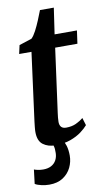

<svg xmlns="http://www.w3.org/2000/svg" viewBox="-98 -737 552 990"><g transform="rotate(-10 178.0 -242.5)"><path d="M188 -181Q185.5 -164.5 184 -151.8Q182.5 -139 181.2 -128.2Q180 -117.5 180 -106Q180 -88.5 188.5 -79.2Q197 -70 214 -70Q243.5 -70 265.8 -80.2Q288 -90.5 304.5 -104.5L316.5 -65Q304 -50 280.8 -32.5Q257.5 -15 223.2 -2.5Q189 10 142.5 10Q105.5 10 79.5 -9.2Q53.5 -28.5 53.5 -75.5Q53.5 -79.5 53.8 -85.8Q54 -92 55.2 -102.2Q56.5 -112.5 58.2 -128.8Q60 -145 63.5 -169L105.5 -486H41L51 -531L117 -552.5Q129.5 -564.5 142 -588.5Q154.5 -612.5 166 -640.2Q177.5 -668 186 -690.5H258.5L238.5 -554H355.5L346 -486H229.5ZM78 204.5Q58 204.5 36.8 199.8Q15.5 195 3.5 187.5L12.5 113.5Q19 116.5 32.5 119.2Q46 122 60 122Q85 122 102.2 112.8Q119.5 103.5 128.5 87Q137.5 70.5 138 50Q139 25.5 134.2 11.8Q129.5 -2 126.5 -13L155.5 -15L183.5 -13Q193 0.5 200 22.5Q207 44.5 207 75Q207 107 192.8 136.8Q178.5 166.5 149.8 185.5Q121 204.5 78 204.5Z"/></g></svg>

Font: Merriweather 20pt SemiBold
Style: Italic
Weight: 600
Italic angle: -7.8°
Version: Version 2.101